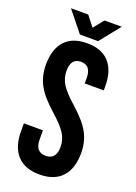

<svg xmlns="http://www.w3.org/2000/svg" viewBox="-161 -912 695 984"><g transform="rotate(20 187.0 -420.0)"><path d="M26 -532Q26 -617 67 -662.5Q108 -708 188 -708Q268 -708 309 -662.5Q350 -617 350 -532V-510H246V-539Q246 -608 191 -608Q136 -608 136 -539Q136 -500 156.5 -467Q177 -434 230 -387Q298 -327 324.5 -278Q351 -229 351 -168Q351 -83 309 -37.5Q267 8 187 8Q107 8 65 -37.5Q23 -83 23 -168V-211H127V-161Q127 -93 184 -93Q241 -93 241 -161Q241 -200 220.5 -233Q200 -266 147 -313Q79 -373 52.5 -422Q26 -471 26 -532ZM48 -848H142L186 -792L231 -848H325L236 -737H137Z"/></g></svg>

Font: Bebas Neue
Style: Regular
Weight: 400
Designer: Ryoichi Tsunekawa
Foundry: Ryoichi Tsunekawa
Version: Version 1.400